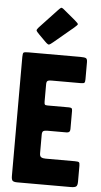

<svg xmlns="http://www.w3.org/2000/svg" viewBox="-62 -992 541 1030"><g transform="rotate(5 208.0 -477.0)"><path d="M303.7 -893.1Q321.6 -877.8 321.6 -873.6Q321.6 -869.3 303.7 -854L199.2 -766.5Q183 -752.9 177.1 -751.2Q171.1 -749.5 155.8 -764.8L121.8 -798.8Q105.7 -814.9 104 -820.5Q102.3 -826 117.6 -842.1L206.8 -937.3Q218.7 -950.1 223.8 -953.1Q228.9 -956 242.5 -944.1ZM180 -266V-166Q180 -150 188.5 -145Q197 -140 212 -140H369Q387 -140 391.5 -136.5Q396 -133 396 -118V-32Q396 -11 388 -5.5Q380 0 360 0H72Q53 0 46.5 -6Q40 -12 40 -32V-673Q40 -693 45 -696.5Q50 -700 72 -700H350Q373 -700 380.5 -696Q388 -692 388 -675V-583Q388 -568 384 -564Q380 -560 366 -560H207Q192 -560 186 -556Q180 -552 180 -537V-445Q180 -432 183 -428.5Q186 -425 199 -425H312Q322 -425 326.5 -422Q331 -419 331 -408V-309Q331 -290 312 -290H210Q194 -290 187 -286Q180 -282 180 -266Z"/></g></svg>

Font: Railroad Gothic CC
Style: Bold
Weight: 700
Designer: indestructible type*
Foundry: Cowboy Collective
Version: Version 1.000